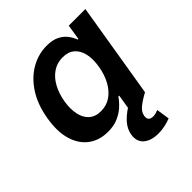

<svg xmlns="http://www.w3.org/2000/svg" viewBox="-205 -683 1025 1025"><g transform="rotate(-45 308.0 -170.0)"><path d="M219.2 10.3Q154.3 10.3 108.9 -23.2Q63.5 -56.6 44.7 -119.1Q25.9 -181.6 40.5 -269Q55.2 -357.9 95 -419.7Q134.8 -481.4 191.2 -514.2Q247.6 -546.9 311.5 -546.9Q356.4 -546.9 384.5 -532.2Q412.6 -517.6 428.5 -495.8Q444.3 -474.1 452.1 -452.6H457L470.7 -539.1H596.2L507.3 0H383.3L397 -84.5H390.6Q375.5 -62 352.1 -40.3Q328.6 -18.6 295.9 -4.2Q263.2 10.3 219.2 10.3ZM270 -94.2Q311.5 -94.2 344 -116.2Q376.5 -138.2 398.4 -177.7Q420.4 -217.3 429.2 -269.5Q438 -322.3 429 -361.1Q419.9 -399.9 394.5 -421.4Q369.1 -442.9 327.6 -442.9Q285.6 -442.9 252.9 -420.7Q220.2 -398.4 199 -359.6Q177.7 -320.8 168.9 -269.5Q160.6 -218.3 169.2 -178.5Q177.7 -138.7 203.1 -116.5Q228.5 -94.2 270 -94.2ZM402.3 207Q348.1 207 317.9 181.2Q287.6 155.3 295.4 107.9Q301.3 72.8 325.7 44.4Q350.1 16.1 387.7 -7.8L507.3 0Q468.3 21 443.6 41Q418.9 61 415 86.9Q412.1 104 420.2 113.3Q428.2 122.6 446.8 122.6Q457.5 122.6 467.5 119.9Q477.5 117.2 486.3 113.3L497.6 188Q480 195.3 454.8 201.2Q429.7 207 402.3 207Z"/></g></svg>

Font: Inter 18pt SemiBold
Style: Italic
Weight: 600
Italic angle: -9.3988°
Designer: Rasmus Andersson
Foundry: rsms
Version: Version 4.001;git-66647c0bb